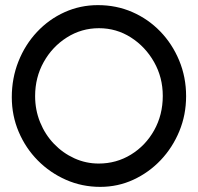

<svg xmlns="http://www.w3.org/2000/svg" viewBox="-20 -712 772 749"><path d="M371 17Q300 17 237.5 -10.5Q175 -38 127.5 -86Q80 -134 53 -197.5Q26 -261 26 -333Q26 -407 52 -472.5Q78 -538 124.5 -587.5Q171 -637 232 -664.5Q293 -692 362 -692Q434 -692 496 -665Q558 -638 605 -589.5Q652 -541 679 -476Q706 -411 706 -337Q706 -264 679.5 -200Q653 -136 607 -87.5Q561 -39 500.5 -11Q440 17 371 17ZM365 -74Q434 -74 491 -109Q548 -144 581.5 -204Q615 -264 615 -338Q615 -410 581 -470Q547 -530 490.5 -566Q434 -602 366 -602Q298 -602 241 -566Q184 -530 150.5 -470Q117 -410 117 -337Q117 -283 136.5 -235Q156 -187 190.5 -151Q225 -115 270 -94.5Q315 -74 365 -74Z"/></svg>

Font: Fredoka
Style: Regular
Weight: 400
Designer: Ben Nathan
Foundry: Milena B. Brandão, Ben Nathan
Version: Version 2.001